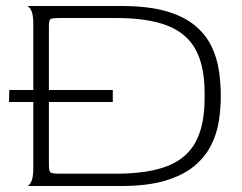

<svg xmlns="http://www.w3.org/2000/svg" viewBox="-20 -620 806 640"><path d="M70 0Q77 0 84 -14Q91 -28 91 -60V-540Q91 -572 84 -585.5Q77 -599 70 -600H384Q473 -600 532.5 -583Q592 -566 628.5 -536Q665 -506 684 -467.5Q703 -429 709.5 -386Q716 -343 716 -299Q716 -259 709.5 -216.5Q703 -174 683.5 -135.5Q664 -97 627.5 -66.5Q591 -36 531.5 -18Q472 0 384 0ZM183 -41H366Q473 -41 538 -66.5Q603 -92 632.5 -147.5Q662 -203 662 -292V-310Q662 -399 632.5 -454Q603 -509 538 -534.5Q473 -560 366 -560H183Q154 -560 148.5 -556.5Q143 -553 143 -532V-71Q143 -49 148.5 -45Q154 -41 183 -41ZM10 -280 11 -320H356V-280Z"/></svg>

Font: Red Rose Light
Style: Regular
Weight: 300
Designer: Jaikishan Patel
Version: Version 1.001; ttfautohint (v1.8.3)